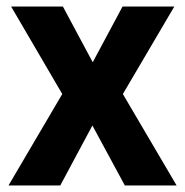

<svg xmlns="http://www.w3.org/2000/svg" viewBox="-20 -566 566 586"><path d="M170 -279 14 -546H172L263 -376L354 -546H512L355 -279L519 0H361L262 -183L164 0H6Z"/></svg>

Font: Noto Sans Thai SemiCondensed
Style: Bold
Weight: 700
Width: 4
Designer: Monotype Design Team
Foundry: Monotype Imaging Inc.
Version: Version 2.001